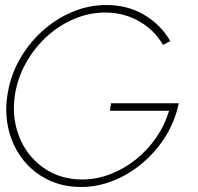

<svg xmlns="http://www.w3.org/2000/svg" viewBox="-20 -733 788 766"><path d="M303 13Q231.5 13 172.8 -15.2Q114 -43.5 73.8 -93.5Q33.5 -143.5 16 -209.2Q-1.5 -275 9 -350Q19.5 -425 55.5 -490.8Q91.5 -556.5 146 -606.5Q200.5 -656.5 267 -684.8Q333.5 -713 405 -713Q489 -713 555.2 -673.8Q621.5 -634.5 659.5 -569L630.5 -554Q594 -615.5 533 -649.2Q472 -683 400.5 -683Q334.5 -683 273.5 -656.5Q212.5 -630 163 -583.8Q113.5 -537.5 81 -477.2Q48.5 -417 39 -350Q29.5 -282 45.5 -221.8Q61.5 -161.5 98.2 -115.5Q135 -69.5 188.5 -43.2Q242 -17 307 -17Q366 -17 421.2 -38.5Q476.5 -60 523.2 -97.8Q570 -135.5 604 -185.2Q638 -235 654.5 -291H418.5L423 -321H693Q679 -251.5 641.8 -191Q604.5 -130.5 551.2 -84.8Q498 -39 434.2 -13Q370.5 13 303 13Z"/></svg>

Font: Urbanist Thin
Style: Italic
Weight: 100
Italic angle: -8°
Designer: Corey Hu
Foundry: Corey Hu
Version: Version 1.321; ttfautohint (v1.8.4.7-5d5b)